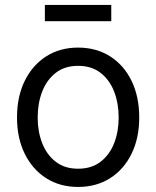

<svg xmlns="http://www.w3.org/2000/svg" viewBox="-20 -739 628 771"><path d="M293.5 11.7Q220.7 11.7 165.5 -23.4Q110.4 -58.6 79.3 -121.6Q48.3 -184.6 48.3 -267.1Q48.3 -351.1 79.3 -414.3Q110.4 -477.5 165.5 -512.7Q220.7 -547.9 293.5 -547.9Q366.7 -547.9 422.1 -512.7Q477.5 -477.5 508.3 -414.3Q539.1 -351.1 539.1 -267.1Q539.1 -184.6 508.3 -121.6Q477.5 -58.6 422.1 -23.4Q366.7 11.7 293.5 11.7ZM293.5 -61.5Q347.7 -61.5 384 -89.6Q420.4 -117.7 438.5 -164.3Q456.5 -210.9 456.5 -267.1Q456.5 -323.7 438.5 -370.8Q420.4 -418 384 -446.3Q347.7 -474.6 293.5 -474.6Q239.7 -474.6 203.6 -446.3Q167.5 -418 149.4 -371.1Q131.3 -324.2 131.3 -267.1Q131.3 -210.9 149.4 -164.3Q167.5 -117.7 203.6 -89.6Q239.7 -61.5 293.5 -61.5ZM426.8 -719.2V-653.8H160.2V-719.2Z"/></svg>

Font: V-Inter
Style: Regular-375
Weight: 375
Designer: Rasmus Andersson
Foundry: rsms
Version: Version 4.000;git-4146feb